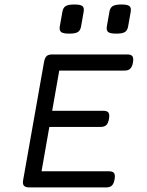

<svg xmlns="http://www.w3.org/2000/svg" viewBox="-20 -817 640 837"><path d="M207.5 -579.6Q190.9 -579.6 183.1 -572.3Q175.3 -564.9 171.9 -546.4L81.1 -33.2Q77.6 -15.1 84.2 -7.6Q90.8 0 107.4 0H442.9Q459.5 0 467.8 -8.1Q476.1 -16.1 479.5 -35.2Q482.9 -54.2 477.3 -62.3Q471.7 -70.3 455.1 -70.3H161.1L238.3 -509.3H522.5Q539.1 -509.3 547.6 -517.3Q556.2 -525.4 559.6 -544.4Q563 -563.5 557.4 -571.5Q551.8 -579.6 535.2 -579.6ZM185.1 -334 172.9 -263.7H418.5Q435.1 -263.7 443.4 -271.7Q451.7 -279.8 455.1 -298.8Q458.5 -317.9 452.9 -325.9Q447.3 -334 430.7 -334ZM252 -765.6 240.7 -702.1Q237.8 -684.6 246.3 -677.5Q254.9 -670.4 281.7 -670.4Q308.6 -670.4 319.6 -677.5Q330.6 -684.6 333.5 -702.1L344.7 -765.6Q347.7 -783.2 339.4 -790.3Q331.1 -797.4 304.2 -797.4Q277.3 -797.4 266.1 -790.3Q254.9 -783.2 252 -765.6ZM457 -765.6 445.8 -702.1Q442.9 -684.6 451.4 -677.5Q460 -670.4 486.8 -670.4Q513.7 -670.4 524.7 -677.5Q535.6 -684.6 538.6 -702.1L549.8 -765.6Q552.7 -783.2 544.4 -790.3Q536.1 -797.4 509.3 -797.4Q482.4 -797.4 471.2 -790.3Q460 -783.2 457 -765.6Z"/></svg>

Font: Courier Prime Sans
Style: Regular
Weight: 300
Italic angle: -10°
Designer: Alan Dague-Greene
Foundry: Quote-Unquote Apps
Version: Version 3.23